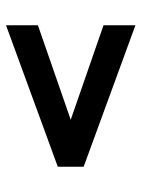

<svg xmlns="http://www.w3.org/2000/svg" viewBox="64 -669 470 638"><g transform="rotate(-90 299.0 -350.0)"><path d="M534 -565V-459L151 -326V-374L534 -241V-135L64 -307V-393Z"/></g></svg>

Font: Pathway Extreme
Style: Bold
Weight: 700
Designer: Eduardo Rodriguez Tunni
Foundry: Eduardo Rodriguez Tunni
Version: Version 1.001;gftools[0.9.26]